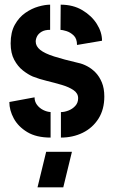

<svg xmlns="http://www.w3.org/2000/svg" viewBox="-20 -584 487 822"><path d="M140.6 218 177.6 66H287.9L250.9 218ZM240.8 5V-104.1Q255.7 -104.1 272.9 -110.7Q290.1 -117.3 302.3 -130.6Q314.5 -143.8 314.5 -163.5Q314.5 -184.7 294.9 -198Q275.3 -211.4 245 -220.4Q214.8 -229.3 181.4 -237.4Q148 -245.5 120.6 -256.3Q99.9 -265.2 78 -282.4Q56.1 -299.6 40.9 -327.9Q25.6 -356.2 25.6 -398.2Q25.6 -446.3 43.5 -478.1Q61.3 -510 88.5 -528.9Q115.8 -547.8 144.4 -555.9Q173 -564 194.6 -564V-456.3Q171.6 -456.3 157.9 -448Q144.3 -439.7 138.6 -428.3Q132.9 -417 132.9 -406.3Q132.9 -386 152 -370.6Q171.1 -355.2 211.6 -342.3Q252.1 -329.4 315.4 -314.6Q333.9 -310.8 353.2 -300.6Q372.5 -290.5 389.1 -273.5Q405.6 -256.4 416.1 -231Q426.6 -205.7 426.6 -170.8Q426.6 -115.5 401.6 -76Q376.5 -36.4 334.3 -15.7Q292.1 5 240.8 5ZM196.6 5Q135.6 5 96.7 -18.5Q57.8 -42.1 38.9 -77.1Q20 -112.1 20 -147.3L127.9 -167.3Q127.9 -149.1 138.5 -135Q149.2 -120.9 165.2 -113Q181.1 -105.1 196.6 -104.3ZM309.7 -391.5Q309.7 -418.8 295.3 -432.3Q280.9 -445.9 264 -451Q247.1 -456.1 239 -456.1L239.8 -564Q292.9 -564 332.6 -540.4Q372.4 -516.7 394.6 -481.4Q416.8 -446.1 416.8 -409.6Z"/></svg>

Font: Stick No Bills ExtraLight
Style: Regular
Weight: 200
Designer: Kosala Senevirathne, Siva Puranthara, Lasantha Premarathna, Tharique Azeez
Foundry: mooniak
Version: Version 2.000